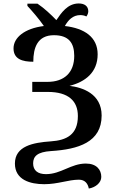

<svg xmlns="http://www.w3.org/2000/svg" viewBox="-20 -870 652 1107"><path d="M492 217C530 211 564 184 564 150C564 109 537 73 475 73C389 73 332 134 245 134C198 134 171 113 171 72C171 31 196 6 274 1C432 -9 566 -50 566 -204C566 -330 455 -366 381 -375C471 -398 543 -452 543 -557C543 -656 467 -707 354 -720C373 -754 400 -783 443 -783C453 -783 467 -781 478 -775C486 -785 489 -797 489 -805C489 -834 468 -850 434 -850C369 -850 333 -795 305 -754C274 -786 236 -822 196 -849H138V-836C163 -809 205 -761 233 -720C121 -706 58 -653 58 -591C58 -529 109 -514 172 -514C172 -595 196 -667 291 -667C376 -667 408 -623 408 -548C408 -451 350 -398 254 -398H166V-340H256C374 -340 429 -288 429 -201C429 -93 363 -61 273 -55C171 -48 66 -28 66 73C66 167 154 192 235 192C314 192 374 166 435 166C471 166 487 190 492 217Z"/></svg>

Font: Noto Serif Semi
Style: Regular
Weight: 600
Designer: Monotype Design Team
Foundry: Monotype Imaging Inc.
Version: Version 1.002